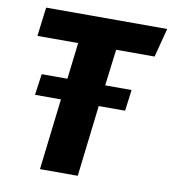

<svg xmlns="http://www.w3.org/2000/svg" viewBox="-79 -762 747 831"><g transform="rotate(10 294.5 -346.5)"><path d="M483 -406H367L387 -566H556L589 -693H57L41 -566H220L201 -406H88L75 -313H189L152 0H318L355 -313H471Z"/></g></svg>

Font: Fira Sans OT
Style: Bold Italic
Weight: 700
Italic angle: -8°
Designer: Carrois Corporate & Edenspiekermann
Foundry: Carrois Corporate GbR & Edenspiekermann AG
Version: Version 2.001